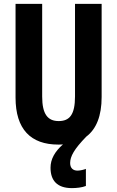

<svg xmlns="http://www.w3.org/2000/svg" viewBox="-20 -734 602 988"><path d="M341 105C341 71 361 34 424 -31C476 -70 503 -138 503 -235V-714H366V-238C366 -145 339 -111 282 -111C226 -111 197 -146 197 -237V-714H60V-232C60 -69 138 10 280 10C288 10 296 10 304 9C262 46 240 85 240 129C240 194 273 234 350 234C373 234 402 231 422 223V135C413 139 392 144 379 144C356 144 341 131 341 105Z"/></svg>

Font: Noto Sans Georgian ExtraCondensed Bold
Style: Regular
Weight: 700
Width: 2
Designer: Monotype Design Team, Akaki Razmadze
Foundry: Google LLC
Version: Version 2.005